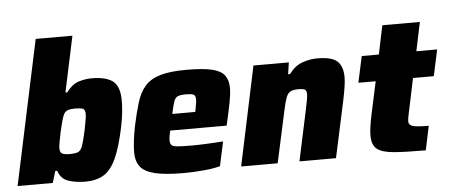

<svg xmlns="http://www.w3.org/2000/svg" viewBox="-50 -859 2307 984"><g transform="rotate(-5 1103.5 -367.5)"><path d="M352 8Q306 8 266.5 -4.5Q227 -17 213 -60H203L185 0H4L162 -743H351L290 -456H299Q329 -496 363 -506.5Q397 -517 430 -517Q504 -517 539 -490Q574 -463 574 -389Q574 -362 570.5 -328Q567 -294 558 -251Q536 -148 509.5 -92Q483 -36 445 -14Q407 8 352 8ZM284 -140Q313 -140 327.5 -146Q342 -152 350.5 -176Q359 -200 371 -255Q377 -285 380.5 -305.5Q384 -326 384 -338Q384 -360 372 -365Q360 -370 332 -370Q308 -370 294 -365Q280 -360 272 -343Q267 -332 260.5 -308.5Q254 -285 248 -257.5Q242 -230 238 -207Q234 -184 234 -175Q234 -153 245.5 -146.5Q257 -140 284 -140Z M858 8Q763 8 710 -5Q657 -18 635.5 -46Q614 -74 614 -118Q614 -146 618 -179.5Q622 -213 630 -254Q645 -324 660.5 -374Q676 -424 704 -456Q732 -488 782.5 -503Q833 -518 917 -518Q1002 -518 1048.5 -507Q1095 -496 1113.5 -471Q1132 -446 1132 -406Q1132 -377 1124 -335Q1116 -293 1107 -254L1098 -215H808Q805 -204 802.5 -189Q800 -174 800 -167Q800 -149 807.5 -141Q815 -133 840 -131Q865 -129 916 -129Q944 -129 987.5 -131Q1031 -133 1073 -136L1046 -11Q1015 -2 962 3Q909 8 858 8ZM826 -299H944L947 -313Q950 -331 952 -342.5Q954 -354 954 -363Q954 -383 942.5 -388Q931 -393 905 -393Q877 -393 863 -387.5Q849 -382 842 -362Q835 -342 826 -299Z M1154 0 1262 -510H1444L1435 -450H1445Q1474 -490 1513 -504Q1552 -518 1590 -518Q1667 -518 1694.5 -491Q1722 -464 1722 -409Q1722 -389 1717 -357Q1712 -325 1705 -292L1642 0H1454L1510 -262Q1515 -286 1519 -307.5Q1523 -329 1523 -339Q1523 -359 1513.5 -364Q1504 -369 1482 -369Q1453 -369 1439 -361Q1425 -353 1417 -331Q1409 -309 1400 -267L1342 0Z M2104 0Q2000 0 1939.5 -5Q1879 -10 1853.5 -31Q1828 -52 1828 -100Q1828 -121 1832 -147.5Q1836 -174 1843 -208L1879 -375H1790L1819 -510H1907L1938 -658H2131L2100 -510H2207L2178 -375H2071L2033 -194Q2031 -186 2029 -173.5Q2027 -161 2027 -156Q2027 -137 2048 -130.5Q2069 -124 2130 -124Z"/></g></svg>

Font: Saira ExtraBold
Style: Italic
Weight: 800
Italic angle: -12°
Designer: Hector Gatti with collaboration of the Omnibus-Type team
Foundry: Omnibus-Type
Version: Version 1.100; ttfautohint (v1.8.3)